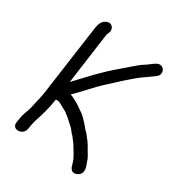

<svg xmlns="http://www.w3.org/2000/svg" viewBox="-167 -765 822 895"><g transform="rotate(30 244.0 -317.5)"><path d="M122 -228H128C145 -228 156 -217 173 -209C200 -196 223 -171 246 -151C255 -143 259 -132 271 -122C276 -118 280 -109 288 -100C300 -86 303 -76 316 -57L327 -37C333 -27 332 -25 338 -10C341 -2 345 37 380 24C414 11 403 -24 396 -40C392 -51 391 -58 383 -73L370 -95C360 -112 352 -128 338 -144C330 -153 326 -163 314 -172C308 -177 303 -187 293 -197C282 -209 266 -227 249 -238L230 -251C218 -260 202 -268 191 -274C184 -278 178 -280 170 -283C211 -322 247 -368 289 -405C312 -426 331 -444 352 -463L382 -489C392 -498 402 -505 410 -512C432 -528 449 -539 472 -556C508 -581 476 -629 441 -605C427 -597 415 -585 403 -578C384 -567 361 -547 344 -532L284 -480C263 -462 233 -432 213 -412C203 -401 194 -391 185 -382C168 -365 154 -348 137 -331L174 -601C176 -614 177 -613 181 -622C191 -646 170 -673 142 -658C120 -648 115 -623 112 -601L60 -229C58 -217 56 -205 53 -192C46 -166 42 -138 35 -119C27 -99 21 -81 18 -56L16 -44C10 -3 72 -5 78 -45L80 -57C81 -65 82 -69 83 -72L87 -90C101 -132 114 -174 122 -228Z"/></g></svg>

Font: PolanStronk
Style: BdIta
Weight: 700
Version: Version 1.0